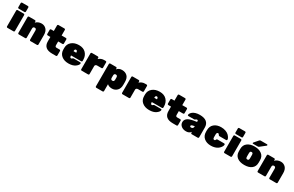

<svg xmlns="http://www.w3.org/2000/svg" viewBox="279 -2715 7481 4879"><g transform="rotate(30 4019.0 -275.0)"><path d="M256 0H77Q66 0 58 -8Q50 -16 50 -27V-493Q50 -504 58 -512Q66 -520 77 -520H256Q267 -520 275 -512Q283 -504 283 -493V-27Q283 -16 275 -8Q267 0 256 0ZM278 -713V-592Q278 -581 270 -573Q262 -565 251 -565H82Q71 -565 63 -573Q55 -581 55 -592V-713Q55 -724 63 -732Q71 -740 82 -740H251Q262 -740 270 -732Q278 -724 278 -713Z M972 -303V-27Q972 -16 964 -8Q956 0 945 0H754Q743 0 735 -8Q727 -16 727 -27V-296Q727 -351 677 -351Q627 -351 627 -296V-27Q627 -16 619 -8Q611 0 600 0H410Q399 0 391 -8Q383 -16 383 -27V-493Q383 -504 391 -512Q399 -520 410 -520H585Q596 -520 604 -512Q612 -504 612 -493V-460Q638 -491 682.5 -510.5Q727 -530 778 -530Q860 -530 916 -472.5Q972 -415 972 -303Z M1367 -345V-235Q1367 -185 1410 -185H1501Q1512 -185 1520 -177Q1528 -169 1528 -158V-27Q1528 -16 1520 -8Q1512 0 1501 0H1388Q1138 0 1138 -215V-345H1059Q1048 -345 1040 -353Q1032 -361 1032 -372V-493Q1032 -504 1040 -512Q1048 -520 1059 -520H1138V-683Q1138 -694 1146 -702Q1154 -710 1165 -710H1340Q1351 -710 1359 -702Q1367 -694 1367 -683V-520H1493Q1504 -520 1512 -512Q1520 -504 1520 -493V-372Q1520 -361 1512 -353Q1504 -345 1493 -345Z M2126 -201H1828V-196Q1828 -135 1867 -135Q1878 -135 1894 -151Q1910 -167 1929 -167H2118Q2140 -167 2140 -145Q2140 -96 2066.5 -43Q1993 10 1867.5 10Q1742 10 1662.5 -55.5Q1583 -121 1583 -236V-284Q1583 -393 1664 -461.5Q1745 -530 1876.5 -530Q2008 -530 2080.5 -453Q2153 -376 2153 -258V-228Q2153 -217 2145 -209Q2137 -201 2126 -201ZM1828 -330V-326H1908V-330Q1908 -390 1868 -390Q1828 -390 1828 -330Z M2457 -493V-458Q2527 -520 2613 -520H2661Q2672 -520 2680 -512Q2688 -504 2688 -493V-337Q2688 -326 2680 -318Q2672 -310 2661 -310H2532Q2505 -310 2489.5 -297.5Q2474 -285 2472 -264V-27Q2472 -16 2464 -8Q2456 0 2445 0H2255Q2244 0 2236 -8Q2228 -16 2228 -27V-493Q2228 -504 2236 -512Q2244 -520 2255 -520H2430Q2441 -520 2449 -512Q2457 -504 2457 -493Z M3352 -299V-220Q3352 -108 3292 -49Q3232 10 3145.5 10Q3059 10 3007 -37V163Q3007 174 2999 182Q2991 190 2980 190H2795Q2784 190 2776 182Q2768 174 2768 163V-493Q2768 -504 2776 -512Q2784 -520 2795 -520H2965Q2976 -520 2984 -512Q2992 -504 2992 -493V-463Q3044 -530 3139 -530Q3234 -530 3293 -473.5Q3352 -417 3352 -299ZM3007 -293V-219Q3010 -169 3057 -169Q3107 -169 3107 -227V-293Q3107 -351 3057 -351Q3007 -351 3007 -293Z M3656 -493V-458Q3726 -520 3812 -520H3860Q3871 -520 3879 -512Q3887 -504 3887 -493V-337Q3887 -326 3879 -318Q3871 -310 3860 -310H3731Q3704 -310 3688.5 -297.5Q3673 -285 3671 -264V-27Q3671 -16 3663 -8Q3655 0 3644 0H3454Q3443 0 3435 -8Q3427 -16 3427 -27V-493Q3427 -504 3435 -512Q3443 -520 3454 -520H3629Q3640 -520 3648 -512Q3656 -504 3656 -493Z M4495 -201H4197V-196Q4197 -135 4236 -135Q4247 -135 4263 -151Q4279 -167 4298 -167H4487Q4509 -167 4509 -145Q4509 -96 4435.5 -43Q4362 10 4236.5 10Q4111 10 4031.5 -55.5Q3952 -121 3952 -236V-284Q3952 -393 4033 -461.5Q4114 -530 4245.5 -530Q4377 -530 4449.5 -453Q4522 -376 4522 -258V-228Q4522 -217 4514 -209Q4506 -201 4495 -201ZM4197 -330V-326H4277V-330Q4277 -390 4237 -390Q4197 -390 4197 -330Z M4907 -345V-235Q4907 -185 4950 -185H5041Q5052 -185 5060 -177Q5068 -169 5068 -158V-27Q5068 -16 5060 -8Q5052 0 5041 0H4928Q4678 0 4678 -215V-345H4599Q4588 -345 4580 -353Q4572 -361 4572 -372V-493Q4572 -504 4580 -512Q4588 -520 4599 -520H4678V-683Q4678 -694 4686 -702Q4694 -710 4705 -710H4880Q4891 -710 4899 -702Q4907 -694 4907 -683V-520H5033Q5044 -520 5052 -512Q5060 -504 5060 -493V-372Q5060 -361 5052 -353Q5044 -345 5033 -345Z M5123 -149Q5123 -284 5342 -322L5448 -339Q5448 -369 5443 -379.5Q5438 -390 5419.5 -390Q5401 -390 5383 -374Q5365 -358 5349 -358H5179Q5157 -358 5157 -379.5Q5157 -401 5172.5 -425.5Q5188 -450 5217.5 -474Q5247 -498 5300.5 -514Q5354 -530 5420 -530Q5554 -530 5621 -474Q5688 -418 5688 -314V-27Q5688 -16 5680 -8Q5672 0 5661 0H5486Q5475 0 5467 -8Q5459 -16 5459 -27V-55Q5412 10 5322 10Q5232 10 5177.5 -35.5Q5123 -81 5123 -149ZM5386 -138Q5451 -138 5451 -216L5392 -203Q5348 -193 5348 -166Q5348 -154 5358 -146Q5368 -138 5386 -138Z M6013 -295V-225Q6013 -191 6022 -176Q6031 -161 6050 -161Q6069 -161 6076 -167.5Q6083 -174 6090.5 -192.5Q6098 -211 6119 -211H6314Q6325 -211 6333 -203Q6341 -195 6341 -182Q6341 -169 6332 -147Q6323 -125 6301 -97Q6279 -69 6247 -45.5Q6215 -22 6163 -6Q6111 10 6048 10Q5923 10 5845.5 -55.5Q5768 -121 5768 -237V-283Q5768 -399 5845.5 -464.5Q5923 -530 6048 -530Q6122 -530 6182 -507.5Q6242 -485 6274.5 -452.5Q6307 -420 6324 -389Q6341 -358 6341 -341.5Q6341 -325 6333 -317Q6325 -309 6314 -309H6119Q6100 -309 6090 -329Q6076 -359 6053 -359Q6013 -359 6013 -295Z M6627 0H6448Q6437 0 6429 -8Q6421 -16 6421 -27V-493Q6421 -504 6429 -512Q6437 -520 6448 -520H6627Q6638 -520 6646 -512Q6654 -504 6654 -493V-27Q6654 -16 6646 -8Q6638 0 6627 0ZM6649 -713V-592Q6649 -581 6641 -573Q6633 -565 6622 -565H6453Q6442 -565 6434 -573Q6426 -581 6426 -592V-713Q6426 -724 6434 -732Q6442 -740 6453 -740H6622Q6633 -740 6641 -732Q6649 -724 6649 -713Z M6739 -294Q6739 -408 6820 -469Q6901 -530 7029 -530Q7157 -530 7238 -469Q7319 -408 7319 -294V-226Q7319 -111 7241 -50.5Q7163 10 7029 10Q6895 10 6817 -50.5Q6739 -111 6739 -226ZM7074 -302Q7074 -340 7064 -355Q7054 -370 7029 -370Q7004 -370 6994 -355Q6984 -340 6984 -302V-218Q6984 -178 6994 -164Q7004 -150 7029 -150Q7054 -150 7064 -165Q7074 -180 7074 -218ZM7083 -736H7270Q7289 -736 7289 -716Q7289 -709 7284 -704L7126 -579Q7115 -569 7085 -569H6955Q6939 -569 6939 -585Q6939 -593 6944 -598L7046 -717Q7063 -736 7083 -736Z M7993 -303V-27Q7993 -16 7985 -8Q7977 0 7966 0H7775Q7764 0 7756 -8Q7748 -16 7748 -27V-296Q7748 -351 7698 -351Q7648 -351 7648 -296V-27Q7648 -16 7640 -8Q7632 0 7621 0H7431Q7420 0 7412 -8Q7404 -16 7404 -27V-493Q7404 -504 7412 -512Q7420 -520 7431 -520H7606Q7617 -520 7625 -512Q7633 -504 7633 -493V-460Q7659 -491 7703.5 -510.5Q7748 -530 7799 -530Q7881 -530 7937 -472.5Q7993 -415 7993 -303Z"/></g></svg>

Font: Rubik One
Style: Regular
Weight: 400
Designer: Hubert and Fischer with Elvire Volk Leonovitch
Foundry: Hubert and Fischer with Elvire Volk Leonovitch
Version: Version 1.001